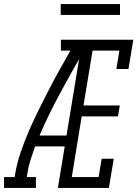

<svg xmlns="http://www.w3.org/2000/svg" viewBox="-61 -932 681 952"><path d="M-41 0V-54H12L15 -74Q24 -126 42 -178.5Q60 -231 82 -282Q104 -333 129 -383.5Q154 -434 179.5 -483.5Q205 -533 232.5 -582.5Q260 -632 288 -681H241V-735H392L383 -681H355Q325 -629 296 -577Q267 -525 238.5 -472.5Q210 -420 184 -367Q158 -314 135 -260H269L260 -206H113Q101 -173 90.5 -140Q80 -107 75 -74L72 -54H117V0ZM226 0 347 -735H600L576 -590H516L531 -681H398L353 -409H533L524 -355H344L295 -54H428L443 -145H503L479 0ZM240 -858V-912H534V-858Z"/></svg>

Font: Iosevka QP Light
Style: Italic
Weight: 300
Italic angle: -9°
Designer: Belleve Invis
Foundry: Belleve Invis
Version: Version 20.0.0; ttfautohint (v1.8.4)